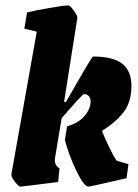

<svg xmlns="http://www.w3.org/2000/svg" viewBox="-20 -681 512 710"><path d="M411 -87 455 -74 448 -22Q314 9 307 9Q291 9 263.5 -47Q236 -103 220 -163L228 -214Q269 -225 292 -251.5Q315 -278 315 -306Q315 -318 308.5 -325.5Q302 -333 290 -333Q285 -333 208 -244L184 -100Q183 -95 183 -88Q183 -68 200 -59L195 -8Q62 9 55 9Q49 9 35 -9Q21 -27 22 -36L116 -564L70 -575L80 -635Q109 -642 162.5 -651.5Q216 -661 233 -661Q239 -661 253 -641.5Q267 -622 266 -615L217 -304H224L255 -358Q320 -472 324 -472Q399 -472 432.5 -445Q466 -418 466 -364Q466 -303 436.5 -265.5Q407 -228 357 -197Q366 -174 383 -138.5Q400 -103 411 -87Z"/></svg>

Font: Grenze ExtraBold
Style: Italic
Weight: 800
Italic angle: -10°
Designer: Renata Polastri
Foundry: Omnibus-Type
Version: Version 1.002; ttfautohint (v1.8)